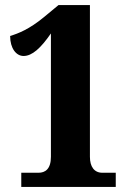

<svg xmlns="http://www.w3.org/2000/svg" viewBox="-20 -738 506 758"><path d="M64 0H437V-56H384C352 -56 335 -80 335 -119V-718H211L153 -670C96 -623 53 -606 20 -596C20 -547 44 -517 73 -517C107 -517 141 -548 181 -606V-119C181 -70 158 -56 132 -56H64Z"/></svg>

Font: Noto Serif Ethiopic ExtraCondensed Black
Style: Regular
Weight: 900
Width: 2
Designer: Monotype Design Team
Foundry: Monotype Imaging Inc.
Version: Version 2.102